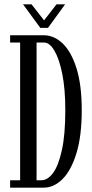

<svg xmlns="http://www.w3.org/2000/svg" viewBox="-20 -862 424 882"><path d="M26.5 0V-34H72.5V-666.5H26.5V-700H181Q228.5 -700 268 -662.2Q307.5 -624.5 331.5 -548Q355.5 -471.5 355.5 -355.5Q355.5 -238.5 331.5 -159.2Q307.5 -80 267.8 -40Q228 0 181 0ZM148 -34H170.5Q199 -34 223.8 -67.5Q248.5 -101 264.2 -172Q280 -243 280 -355.5Q280 -454.5 265.8 -524Q251.5 -593.5 229.5 -630Q207.5 -666.5 183 -666.5H148ZM165 -734 86 -842H125L182.5 -768.5L239.5 -842H279L200.5 -734Z"/></svg>

Font: Imbue Thin 10pt
Style: Regular
Weight: 400
Version: Version 1.102